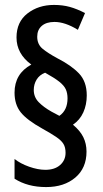

<svg xmlns="http://www.w3.org/2000/svg" viewBox="-20 -779 416 779"><path d="M39 -403Q39 -480 107 -517Q47 -561 47 -627Q47 -690 91.5 -724.5Q136 -759 199 -759Q234 -759 263 -751Q292 -743 325 -726L296 -658Q244 -690 201 -690Q168 -690 149.5 -674Q131 -658 131 -630Q131 -599 153 -581Q175 -563 212 -543Q269 -514 300.5 -481Q332 -448 332 -392Q332 -354 318 -323Q304 -292 276 -273Q305 -249 318 -222.5Q331 -196 331 -164Q331 -97 285.5 -58.5Q240 -20 167 -20Q92 -20 39 -54V-134Q63 -115 98.5 -102.5Q134 -90 164 -90Q202 -90 224 -109.5Q246 -129 246 -159Q246 -181 237.5 -195Q229 -209 208.5 -223Q188 -237 152 -257Q89 -292 64 -323.5Q39 -355 39 -403ZM117 -414Q117 -385 137 -364.5Q157 -344 189 -326L221 -309Q254 -332 254 -380Q254 -401 247 -416.5Q240 -432 220.5 -447.5Q201 -463 163 -484Q140 -475 128.5 -456Q117 -437 117 -414Z"/></svg>

Font: Noto Sans Sinhala ExtraCondensed Medium
Style: Regular
Weight: 500
Width: 2
Designer: Jelle Bosma - Monotype Design Team
Foundry: Monotype Imaging Inc.
Version: Version 2.006; ttfautohint (v1.8.4.7-5d5b)